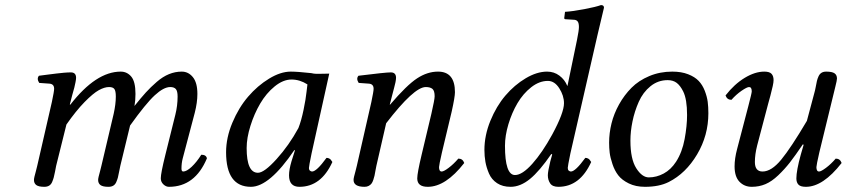

<svg xmlns="http://www.w3.org/2000/svg" viewBox="-20 -718 3299 748"><path d="M182.1 -320.8Q190.9 -362.3 190.9 -372.1Q190.9 -390.6 172.9 -392.1L132.8 -395Q122.1 -411.6 131.8 -422.9L165 -427.2L200.2 -431.6Q212.4 -433.1 228.5 -434.6Q244.6 -436 255.9 -436Q276.4 -436 276.4 -415Q276.4 -409.2 274.2 -397.9Q272 -386.7 269.5 -376.5L261.7 -348.6Q256.8 -330.6 254.4 -320.3L252 -311L253.9 -310.1Q354 -439 450.2 -439Q475.1 -439 491.5 -419.4Q507.8 -399.9 507.8 -352.1Q507.8 -326.7 503.9 -305.2Q529.3 -336.9 548.1 -357.7Q566.9 -378.4 590.6 -398.9Q614.3 -419.4 638.4 -429.2Q662.6 -439 688 -439Q713.9 -439 731.4 -417.5Q749 -396 749 -352.1Q749 -318.8 738.8 -278.8L691.9 -101.1Q687 -82.5 687 -61Q687 -49.8 693.8 -49.8Q707 -49.8 726.6 -68.1Q746.1 -86.4 764.2 -115.2Q783.2 -115.2 786.1 -101.1Q739.7 9.8 638.2 9.8Q626.5 9.8 616.5 0.2Q606.4 -9.3 606.4 -23.4Q606.4 -43 624 -113.8L663.1 -271Q671.9 -306.2 671.9 -341.8Q671.9 -363.3 665 -371.1Q658.2 -378.9 643.1 -378.9Q617.7 -378.9 582.8 -346.7Q547.9 -314.5 486.8 -229L448.7 -71.8Q446.8 -64.5 444.1 -49.3Q441.4 -34.2 439.2 -26.1Q437 -18.1 432.9 -8.5Q428.7 1 421.1 5.4Q413.6 9.8 402.8 9.8Q380.4 9.8 371.3 2.9Q362.3 -3.9 362.3 -17.1Q362.3 -21.5 364.3 -30Q366.2 -38.6 370.1 -52.2L375 -71.8L422.9 -274.9Q431.2 -312.5 431.2 -341.8Q431.2 -363.8 425.5 -371.3Q419.9 -378.9 404.8 -378.9Q387.2 -378.9 365 -366.7Q342.8 -354.5 309.3 -320.3Q275.9 -286.1 238.8 -232.9L198.7 -71.8Q196.8 -64 194.3 -48.8Q191.4 -34.2 189.2 -26.1Q187 -18.1 182.9 -8.5Q178.7 1 171.1 5.4Q163.6 9.8 152.8 9.8Q130.4 9.8 121.3 2.9Q112.3 -3.9 112.3 -17.1Q112.3 -21.5 114.3 -30Q116.2 -38.6 120.1 -52.2L125 -71.8Z M1192.9 -433.1Q1201.7 -430.7 1212.6 -430.4Q1223.6 -430.2 1240.2 -430.7Q1256.8 -431.2 1262.7 -431.2L1193.8 -120.1Q1183.6 -70.3 1183.6 -64Q1183.6 -56.2 1187.7 -53Q1191.9 -49.8 1195.8 -49.8Q1213.4 -49.8 1252 -103Q1258.3 -103 1262.9 -100.3Q1267.6 -97.7 1269 -95.2L1274.9 -86.9Q1231 9.8 1146.5 9.8Q1106 9.8 1106 -35.2Q1106 -57.1 1115.7 -89.8L1128.9 -131.8L1127 -133.8Q1029.8 9.8 957.5 9.8Q860.8 9.8 860.8 -125Q860.8 -181.6 885.3 -240Q909.7 -298.3 946.5 -341.3Q983.4 -384.3 1028.3 -411.6Q1073.2 -439 1112.8 -439Q1139.2 -439 1192.9 -433.1ZM1142.6 -219.2Q1153.8 -247.6 1162.6 -290Q1171.4 -332.5 1174.3 -360.8L1177.7 -389.2Q1147.9 -408.2 1115.7 -408.2Q1083 -408.2 1050 -381.3Q1017.1 -354.5 993.7 -314.5Q970.2 -274.4 955.6 -227.5Q940.9 -180.7 940.9 -141.1Q940.9 -44.9 984.9 -44.9Q1009.3 -44.9 1057.6 -98.4Q1106 -151.9 1142.6 -219.2Z M1701.7 -124Q1690.4 -74.2 1690.4 -66.9Q1690.4 -49.8 1700.7 -49.8Q1709 -49.8 1728 -64.2Q1747.1 -78.6 1765.6 -100.1Q1782.7 -100.1 1788.6 -83Q1716.3 9.8 1646.5 9.8Q1605.5 9.8 1605.5 -22.9Q1605.5 -43.5 1622.6 -115.2L1660.6 -274.9Q1673.3 -330.6 1673.3 -342.8Q1673.3 -364.3 1664.8 -371.6Q1656.2 -378.9 1638.7 -378.9Q1592.8 -378.9 1484.4 -237.8L1446.3 -71.8Q1444.8 -64.9 1442.6 -52.7Q1440.4 -40.5 1439 -33.4Q1437.5 -26.4 1434.3 -17.1Q1431.2 -7.8 1427.2 -2.7Q1423.3 2.4 1416.5 6.1Q1409.7 9.8 1400.4 9.8Q1357.4 9.8 1357.4 -17.1Q1357.4 -21.5 1359.4 -30Q1361.3 -38.6 1365.2 -52.2L1370.1 -71.8L1426.8 -320.8Q1435.5 -362.3 1435.5 -372.1Q1435.5 -390.6 1417.5 -392.1L1377.4 -395Q1366.7 -411.6 1376.5 -422.9Q1481.9 -436 1502.4 -436Q1522.9 -436 1522.9 -415Q1522.9 -409.2 1520.8 -397.9Q1518.6 -386.7 1515.6 -376.5L1508.3 -348.6Q1503.4 -330.6 1501 -320.3L1498.5 -311L1499.5 -310.1Q1564.9 -386.7 1605 -412.8Q1645 -439 1686.5 -439Q1752.4 -439 1752.4 -358.9Q1752.4 -340.3 1739.7 -283.2Z M2131.3 -193.8Q2177.2 -278.8 2177.2 -315.9Q2177.2 -345.2 2158.9 -374Q2140.6 -402.8 2114.3 -402.8Q2081.1 -402.8 2049.6 -378.2Q2018.1 -353.5 1996.1 -316.2Q1974.1 -278.8 1960.7 -234.1Q1947.3 -189.5 1947.3 -149.9Q1947.3 -36.1 1986.3 -36.1Q2014.6 -36.1 2053.7 -79.8Q2092.8 -123.5 2131.3 -193.8ZM2131.3 -116.2 2127.9 -118.2Q2082 -51.3 2044.7 -20.8Q2007.3 9.8 1969.2 9.8Q1938 9.8 1916.5 -4.4Q1895 -18.6 1885 -42Q1875 -65.4 1871.1 -87.4Q1867.2 -109.4 1867.2 -133.8Q1867.2 -190.4 1890.4 -247.3Q1913.6 -304.2 1949 -345.7Q1984.4 -387.2 2028.1 -413.1Q2071.8 -439 2111.3 -439Q2138.7 -439 2159.4 -423.3Q2180.2 -407.7 2189.9 -383.8H2190.9L2228 -563Q2235.4 -599.6 2235.4 -612.8Q2235.4 -628.4 2230.2 -634.8Q2225.1 -641.1 2214.4 -641.1L2183.1 -643.1Q2178.2 -643.1 2178.2 -647.9L2181.2 -671.9Q2211.9 -673.8 2256.6 -682.4Q2301.3 -690.9 2321.3 -698.2Q2333 -698.2 2333 -688L2308.1 -583L2202.1 -120.1Q2191.9 -70.3 2191.9 -64Q2191.9 -56.2 2196 -53Q2200.2 -49.8 2204.1 -49.8Q2221.7 -49.8 2260.3 -103Q2266.6 -103 2271.2 -100.3Q2275.9 -97.7 2277.3 -95.2L2283.2 -86.9Q2239.3 9.8 2155.3 9.8Q2132.3 9.8 2123.3 -3.7Q2114.3 -17.1 2114.3 -35.2Q2114.3 -49.8 2124 -89.8Z M2436 -169.9Q2436 -98.6 2458.7 -62.7Q2481.4 -26.9 2507.8 -26.9Q2537.6 -26.9 2565.7 -42Q2593.8 -57.1 2613.8 -87.9Q2637.7 -125 2647.2 -176.3Q2656.7 -227.5 2656.7 -270Q2656.7 -331.5 2641.6 -361.8Q2630.4 -384.3 2616.5 -395Q2602.5 -405.8 2581.1 -405.8Q2543.5 -405.8 2514.2 -382.1Q2484.9 -358.4 2468.5 -321.3Q2452.1 -284.2 2444.1 -245.1Q2436 -206.1 2436 -169.9ZM2353 -162.1Q2353 -199.2 2362.3 -237.1Q2371.6 -274.9 2391.8 -311.3Q2412.1 -347.7 2440.2 -376Q2468.3 -404.3 2509.5 -421.6Q2550.8 -439 2599.1 -439Q2634.8 -439 2660.9 -428.7Q2687 -418.5 2701.9 -402.8Q2716.8 -387.2 2725.6 -364.5Q2734.4 -341.8 2737.1 -321.5Q2739.7 -301.3 2739.7 -276.9Q2739.7 -190.4 2695.8 -116.5Q2651.9 -42.5 2585 -8.8Q2547.9 9.8 2492.7 9.8Q2456.5 9.8 2429.7 -3.4Q2402.8 -16.6 2388.7 -34.9Q2374.5 -53.2 2366 -78.9Q2357.4 -104.5 2355.2 -123.3Q2353 -142.1 2353 -162.1Z M3227.5 -352.1 3171.9 -124Q3160.6 -74.2 3160.6 -66.9Q3160.6 -49.8 3170.9 -49.8Q3178.7 -49.8 3198 -64.2Q3217.3 -78.6 3235.8 -100.1Q3252.9 -100.1 3258.8 -83Q3186.5 9.8 3119.6 9.8Q3098.6 9.8 3090.6 1.2Q3082.5 -7.3 3082.5 -22.9Q3082.5 -52.7 3099.6 -115.2L3110.8 -153.8L3107.9 -155.8Q3078.1 -111.8 3057.4 -85.2Q3036.6 -58.6 3011.7 -34.9Q2986.8 -11.2 2962.2 -0.7Q2937.5 9.8 2908.7 9.8Q2879.9 9.8 2860.8 -10Q2841.8 -29.8 2841.8 -69.8Q2841.8 -100.1 2851.6 -137.2L2895.5 -305.2Q2908.7 -355.5 2908.7 -361.8Q2908.7 -378.9 2898.4 -378.9Q2890.1 -378.9 2868.9 -364.3Q2847.7 -349.6 2829.6 -329.1Q2812.5 -329.1 2806.6 -346.2Q2840.8 -390.1 2881.1 -414.6Q2921.4 -439 2957.5 -439Q2978 -439 2985.8 -430.4Q2993.7 -421.9 2993.7 -405.8Q2993.7 -397.5 2990.5 -382.8Q2987.3 -368.2 2981.4 -345.7L2972.7 -314L2929.7 -150.9Q2920.9 -116.2 2920.9 -86.9Q2920.9 -49.8 2950.7 -49.8Q2985.4 -49.8 3023.4 -95.9Q3061.5 -142.1 3123.5 -247.1L3152.8 -356.9Q3155.3 -365.2 3158 -379.6Q3160.6 -394 3162.6 -402.6Q3164.6 -411.1 3168.9 -420.7Q3173.3 -430.2 3180.7 -434.6Q3188 -439 3198.7 -439Q3221.7 -439 3231.2 -432.4Q3240.7 -425.8 3240.7 -412.1Q3240.7 -405.3 3234.6 -381.3Q3228.5 -357.4 3227.5 -352.1Z"/></svg>

Font: Linux Libertine G
Style: Italic
Weight: 400
Italic angle: -12°
Designer: Philipp H. Poll
Foundry: Philipp H. Poll
Version: Version 5.1.3